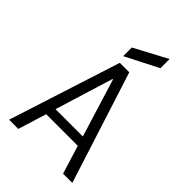

<svg xmlns="http://www.w3.org/2000/svg" viewBox="-267 -1029 1134 1134"><g transform="rotate(45 300.0 -462.0)"><path d="M36 0 261 -700H340L564 0H487L432 -178H168L113 0ZM298 -602 186 -238H414L302 -602ZM247 -742V-814L453 -924V-847Z"/></g></svg>

Font: DM Mono Light
Style: Regular
Weight: 300
Designer: Colophon Foundry
Foundry: Colophon Foundry
Version: Version 1.000; ttfautohint (v1.8.2.53-6de2)